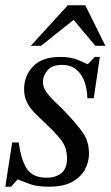

<svg xmlns="http://www.w3.org/2000/svg" viewBox="-20 -694 418 725"><path d="M164 11Q117 11 88.5 -0.5Q60 -12 49 -16H46L22 11H0L26 -156H51Q59 -91 81.5 -57Q104 -23 155 -23Q190 -23 211.5 -40Q233 -57 233 -96Q233 -137 210.5 -165.5Q188 -194 159 -221Q139 -241 118.5 -260Q98 -279 84.5 -302.5Q71 -326 71 -357Q71 -408 105 -443.5Q139 -479 207 -479Q247 -479 273.5 -468Q300 -457 309 -452H312L338 -479H357L334 -323H310Q308 -381 283.5 -415Q259 -449 215 -449Q176 -449 159 -428Q142 -407 142 -385Q142 -364 156.5 -344.5Q171 -325 193 -304.5Q215 -284 237 -260Q269 -226 292.5 -193.5Q316 -161 316 -113Q316 -84 301.5 -55.5Q287 -27 254 -8Q221 11 164 11ZM135 -521H96L236 -674H302L378 -521H340L258 -619Z"/></svg>

Font: STIX Two Text
Style: Italic
Weight: 400
Italic angle: -12°
Designer: Ross Mills, John Hudson & Paul Hanslow, Tiro Typeworks Ltd; with prior portions MicroPress Inc. and Coen Hoffman, Elsevi
Foundry: Tiro Typeworks Ltd
Version: Version 2.13 b171